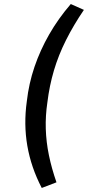

<svg xmlns="http://www.w3.org/2000/svg" viewBox="-20 -739 436 952"><path d="M187 193Q134 91 115.5 -16Q97 -123 113 -237Q123 -325 151 -407.5Q179 -490 224 -568.5Q269 -647 331 -719L396 -690Q345 -615 307.5 -540.5Q270 -466 247.5 -390Q225 -314 215 -232Q205 -165 207 -100Q209 -35 222.5 30.5Q236 96 260 165Z"/></svg>

Font: Nunito Sans 10pt SemiExpanded Medium
Style: Italic
Weight: 500
Width: 6
Italic angle: -9°
Designer: Vernon Adams
Foundry: Vernon Adams
Version: Version 3.101;gftools[0.9.27]